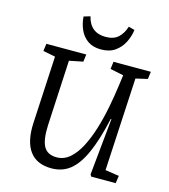

<svg xmlns="http://www.w3.org/2000/svg" viewBox="-134 -1033 1015 1152"><g transform="rotate(15 374.0 -457.0)"><path d="M610 -60 696 -47 689 0H537L530 -12L565 -365H561Q530 -227 492.5 -144Q455 -61 407 -23.5Q359 14 293 14Q201 14 157 -46Q113 -106 119 -222L141 -639L65 -654L71 -700H319L313 -654L228 -637L207 -230Q203 -139 226 -98.5Q249 -58 306 -58Q351 -58 387 -89Q423 -120 450.5 -173Q478 -226 498.5 -292.5Q519 -359 533 -431Q547 -503 556 -570L565 -637L482 -654L488 -700H720L714 -654L641 -637ZM284 -928Q307 -832 403 -832Q453 -832 481 -858Q509 -884 522 -927L560 -917Q555 -877 536 -839Q517 -801 482.5 -776.5Q448 -752 395 -752Q345 -752 312.5 -775Q280 -798 263.5 -835.5Q247 -873 244 -916Z"/></g></svg>

Font: Literata 12pt
Style: Italic
Weight: 400
Italic angle: -2°
Designer: Latin by Veronika Burian and Jose Scaglione. Greek by Irene Vlachou. Cyrillic by Vera Evstafieva
Foundry: TypeTogether
Version: Version 3.002